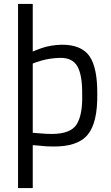

<svg xmlns="http://www.w3.org/2000/svg" viewBox="-20 -738 567 979"><path d="M293 -510Q237 -508 193 -493Q149 -477 147 -475V-718H72V221H147V2Q150 2 183 5Q216 9 248 9Q376 11 427 -51Q478 -112 476 -259Q477 -393 436 -452Q394 -511 293 -510ZM244 -55Q217 -55 184 -58Q150 -61 147 -61V-414Q149 -416 191 -429Q232 -441 286 -443Q350 -444 375 -399Q400 -354 399 -257Q402 -154 371 -104Q340 -55 244 -55Z"/></svg>

Font: RazerF5
Style: Regular
Weight: 400
Foundry: Razer Inc.
Version: Version 2